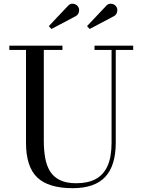

<svg xmlns="http://www.w3.org/2000/svg" viewBox="-20 -995 772 1030"><path d="M694.5 -750V-727H601V-230Q601 -106.5 544.5 -46Q488 14.5 369.5 14.5Q240 14.5 179.8 -43Q119.5 -100.5 119.5 -230V-727H30V-750H315V-727H215V-240Q215 -190.5 222.2 -148.8Q229.5 -107 248.2 -76.5Q267 -46 301.2 -29Q335.5 -12 389.5 -12Q450.5 -12 492.5 -34Q534.5 -56 556.5 -104Q578.5 -152 578.5 -230V-727H487V-750ZM256 -839.5 242 -855 344 -963Q354 -974 365 -975Q376 -976 385.8 -971Q395.5 -966 400 -957.5Q405 -949.5 404.5 -939.5Q404 -929.5 399.5 -921.2Q395 -913 386.5 -908.5ZM461 -839.5 447 -855 549 -963Q559 -974 570 -975Q581 -976 590.8 -971Q600.5 -966 605 -957.5Q610 -949.5 609.5 -939.5Q609 -929.5 604.5 -921.2Q600 -913 591.5 -908.5Z"/></svg>

Font: BodoniModa 10 Custom
Style: Regular
Weight: 400
Designer: Owen Earl
Foundry: indestructible type
Version: Version 2.005